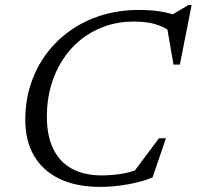

<svg xmlns="http://www.w3.org/2000/svg" viewBox="-20 -722 770 752"><path d="M528.5 -61.5 498 -40.5 602.5 -180.5H630L577.5 -27Q538.5 -10.5 482 -0.2Q425.5 10 373.5 10Q278 10 212.2 -22Q146.5 -54 112.8 -112.8Q79 -171.5 79 -252.5Q79 -327.5 100.8 -393.2Q122.5 -459 162.2 -512Q202 -565 257 -603.5Q312 -642 379.5 -662.5Q447 -683 523 -683Q549.5 -683 575.5 -681Q601.5 -679 626.5 -673.8Q651.5 -668.5 676 -659L646.5 -660L718.5 -702.5H730.5L684.5 -469H659.5L634 -617L657 -593.5Q620 -618.5 586 -628Q552 -637.5 505 -637.5Q443 -637.5 390.2 -618.8Q337.5 -600 295.5 -566Q253.5 -532 224 -485.5Q194.5 -439 179 -383.5Q163.5 -328 163.5 -266.5Q163.5 -190 188.8 -138.5Q214 -87 262 -61Q310 -35 377.5 -35Q416 -35 453 -40.8Q490 -46.5 528.5 -61.5Z"/></svg>

Font: Newsreader 17pt
Style: Italic
Weight: 400
Italic angle: -17°
Version: Version 1.003